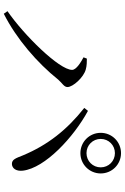

<svg xmlns="http://www.w3.org/2000/svg" viewBox="162 -924 675 1040"><g transform="rotate(90 500.0 -403.5)"><path d="M699 -611C699 -550 748 -501 809 -501C870 -501 919 -550 919 -611C919 -672 870 -721 809 -721C748 -721 699 -672 699 -611ZM732 -611C732 -654 766 -688 809 -688C852 -688 886 -654 886 -611C886 -568 852 -534 809 -534C766 -534 732 -568 732 -611ZM290 -518C316 -504 358 -479 358 -456C358 -386 168 -194 40 -106L54 -86C189 -154 320 -267 411 -381C430 -403 451 -412 451 -431C451 -461 398 -519 356 -530C336 -536 312 -536 297 -536ZM868 -130C891 -131 908 -152 904 -189C890 -310 722 -465 580 -542L564 -522C683 -428 765 -324 821 -190C837 -150 843 -130 868 -130Z"/></g></svg>

Font: Harano Aji Mincho CN
Style: Regular
Weight: 400
Foundry: Masamichi Hosoda
Version: HaranoAjiMinchoCN-Regular version 20230610;ttx 4.39.4